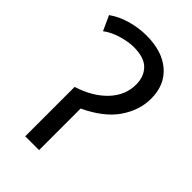

<svg xmlns="http://www.w3.org/2000/svg" viewBox="-219 -805 885 885"><g transform="rotate(45 224.0 -362.0)"><path d="M191 -724Q294 -724 353 -673Q412 -622 412 -533Q412 -458 365 -389Q318 -320 214 -271V0H124V-322Q213 -350 265 -405Q317 -460 317 -530Q317 -582 286 -613.5Q255 -645 187 -645Q153 -645 109 -632Q65 -619 35 -596L2 -668Q37 -694 88 -709Q139 -724 191 -724Z"/></g></svg>

Font: RS Noto Sans
Style: Regular
Weight: 400
Designer: Monotype Design Team
Foundry: Monotype Imaging Inc.
Version: Version 3.10